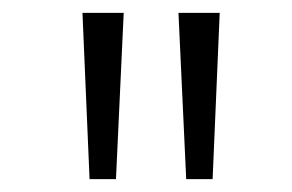

<svg xmlns="http://www.w3.org/2000/svg" viewBox="-20 -749 453 298"><path d="M119 -471H160L172 -729H108ZM269 -471H310L321 -729H257Z"/></svg>

Font: Noto Sans Devanagari Condensed Light
Style: Regular
Weight: 300
Width: 3
Designer: Jelle Bosma - Monotype Design Team
Foundry: Monotype Imaging Inc.
Version: Version 2.004